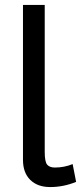

<svg xmlns="http://www.w3.org/2000/svg" viewBox="-20 -750 328 777"><path d="M73 -730H161V-135Q161 -95 171 -83.5Q181 -72 202 -72Q240 -72 274 -86L288 -14Q237 7 183 7Q132 7 102.5 -22Q73 -51 73 -103Z"/></svg>

Font: Raleway-v4020 Medium
Style: Regular
Weight: 500
Designer: Matt McInerney, Pablo Impallari, Rodrigo Fuenzalida
Foundry: Matt McInerney, Pablo Impallari, Rodrigo Fuenzalida
Version: Version 4.020;PS 004.020;hotconv 1.0.88;makeotf.lib2.5.64775